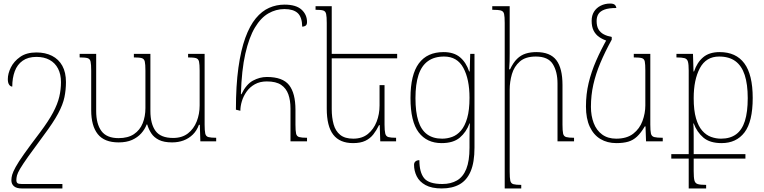

<svg xmlns="http://www.w3.org/2000/svg" viewBox="-20 -795 4298 1080"><path d="M185 -500Q235 -500 272.5 -481Q310 -462 330.5 -425Q351 -388 351 -333Q351 -290 342.5 -248.5Q334 -207 307 -156.5Q280 -106 226 -34Q171 40 139.5 84.5Q108 129 93.5 153.5Q79 178 75.5 192Q72 206 72 219Q72 229 77.5 234.5Q83 240 102 240H331V265H102Q73 265 58.5 252.5Q44 240 44 219Q44 204 48.5 188Q53 172 68 144.5Q83 117 115.5 71Q148 25 205 -50Q253 -114 278.5 -162Q304 -210 313.5 -251Q323 -292 323 -333Q323 -377 306.5 -409Q290 -441 259 -458Q228 -475 185 -475Q138 -475 107.5 -453.5Q77 -432 63 -394Q49 -356 49 -308Q39 -308 31.5 -318.5Q24 -329 24 -350Q24 -381 41 -415.5Q58 -450 93.5 -475Q129 -500 185 -500Z M1038 -492H1131V-94Q1131 -60 1134.5 -44Q1138 -28 1152 -24Q1166 -20 1196 -20V0H1107L1104 -93H1099Q1087 -60 1064.5 -38Q1042 -16 1012.5 -5Q983 6 948 6Q902 6 874 -8Q846 -22 831 -45Q816 -68 808 -95H805Q795 -68 774.5 -45Q754 -22 723 -8Q692 6 647 6Q567 6 530 -40.5Q493 -87 493 -175V-398Q493 -433 489.5 -448.5Q486 -464 472.5 -468Q459 -472 428 -472V-492H521V-171Q521 -98 550.5 -58Q580 -18 647 -18Q700 -18 733.5 -40.5Q767 -63 782.5 -101.5Q798 -140 798 -187V-398Q798 -433 794.5 -448.5Q791 -464 777.5 -468Q764 -472 733 -472V-492H826V-171Q826 -98 855 -58.5Q884 -19 954 -19Q1004 -19 1037 -44.5Q1070 -70 1086.5 -112Q1103 -154 1103 -202V-398Q1103 -433 1099.5 -448.5Q1096 -464 1082.5 -468Q1069 -472 1038 -472Z M1332 -172 1307 -178Q1307 -314 1321 -414Q1335 -514 1360 -582.5Q1385 -651 1419 -692Q1453 -733 1494 -751Q1535 -769 1580 -769Q1645 -769 1676 -741Q1707 -713 1707 -671Q1707 -656 1699 -650.5Q1691 -645 1680 -645Q1679 -699 1654.5 -721.5Q1630 -744 1580 -744Q1532 -744 1489.5 -719.5Q1447 -695 1414 -640Q1381 -585 1360 -493Q1339 -401 1335 -265H1338Q1365 -321 1403 -341.5Q1441 -362 1481 -362Q1570 -362 1606 -316.5Q1642 -271 1642 -177V-94Q1642 -59 1645.5 -43.5Q1649 -28 1663 -24Q1677 -20 1707 -20V0H1614V-185Q1614 -230 1602 -264Q1590 -298 1561.5 -317.5Q1533 -337 1481 -337Q1442 -337 1413.5 -321Q1385 -305 1367 -279.5Q1349 -254 1340.5 -225.5Q1332 -197 1332 -172Z M2143 -316V-94Q2143 -60 2147 -44Q2151 -28 2164.5 -24Q2178 -20 2208 -20V0H2119L2116 -91H2112Q2098 -62 2080 -39Q2062 -16 2035 -3Q2008 10 1966 10Q1891 10 1854.5 -37.5Q1818 -85 1818 -184V-666Q1818 -701 1814.5 -716.5Q1811 -732 1798 -736Q1785 -740 1755 -740V-760H1846V-181Q1846 -134 1856.5 -96Q1867 -58 1893.5 -36.5Q1920 -15 1967 -15Q2017 -15 2049.5 -41.5Q2082 -68 2098.5 -110.5Q2115 -153 2115 -202V-316ZM1834 -467V-492H2214V-467Z M2465 265Q2408 265 2373.5 246Q2339 227 2324 196.5Q2309 166 2309 132Q2309 120 2317 113Q2325 106 2339 106Q2339 174 2365.5 207Q2392 240 2468 240Q2516 240 2550.5 220Q2585 200 2603 155Q2621 110 2621 36V-13Q2621 -30 2621.5 -59Q2622 -88 2623 -101H2621Q2603 -52 2566.5 -21Q2530 10 2464 10Q2381 10 2335 -50.5Q2289 -111 2289 -244Q2289 -375 2336 -438.5Q2383 -502 2475 -502Q2533 -502 2567.5 -473Q2602 -444 2619 -393H2622L2625 -492H2649V36Q2649 118 2627.5 168.5Q2606 219 2565 242Q2524 265 2465 265ZM2467 -15Q2496 -15 2523.5 -25Q2551 -35 2573 -60.5Q2595 -86 2608 -131Q2621 -176 2621 -245Q2621 -349 2586.5 -413Q2552 -477 2478 -477Q2423 -477 2387 -451Q2351 -425 2334 -373Q2317 -321 2317 -243Q2317 -165 2333 -114.5Q2349 -64 2382.5 -39.5Q2416 -15 2467 -15Z M3209 -20V0H3116V-325Q3116 -392 3089.5 -434.5Q3063 -477 2994 -477Q2936 -477 2904 -449Q2872 -421 2859.5 -378Q2847 -335 2847 -290V171Q2847 206 2850.5 221.5Q2854 237 2868 241Q2882 245 2912 245V265H2819V-666Q2819 -701 2815.5 -716.5Q2812 -732 2797 -736Q2782 -740 2749 -740V-760H2847V-495Q2847 -472 2846.5 -450Q2846 -428 2844 -405H2849Q2867 -443 2888.5 -464Q2910 -485 2937 -493.5Q2964 -502 2997 -502Q3075 -502 3109.5 -456.5Q3144 -411 3144 -317V-94Q3144 -59 3147.5 -43.5Q3151 -28 3165 -24Q3179 -20 3209 -20Z M3447 10Q3396 10 3357.5 -13Q3319 -36 3297.5 -82Q3276 -128 3276 -196Q3276 -265 3291 -328Q3306 -391 3333.5 -454Q3361 -517 3398 -582L3421 -572Q3383 -503 3357 -441Q3331 -379 3317.5 -319Q3304 -259 3304 -194Q3304 -144 3319.5 -103Q3335 -62 3367 -38.5Q3399 -15 3446 -15Q3506 -15 3542 -43Q3578 -71 3594 -114.5Q3610 -158 3610 -202V-398Q3610 -433 3607 -448.5Q3604 -464 3590.5 -468Q3577 -472 3545 -472V-492H3638V-94Q3638 -60 3641.5 -44Q3645 -28 3660 -24Q3675 -20 3708 -20V0H3614L3611 -84H3607Q3585 -47 3563 -26.5Q3541 -6 3513.5 2Q3486 10 3447 10ZM3421 -587V-572L3398 -564Q3370 -573 3350 -587Q3330 -601 3319 -623Q3308 -645 3308 -678Q3308 -708 3321.5 -729.5Q3335 -751 3359 -763Q3383 -775 3412 -775Q3429 -775 3437 -769Q3445 -763 3447 -750Q3404 -750 3380 -741Q3356 -732 3346 -716Q3336 -700 3336 -677Q3336 -648 3346.5 -630Q3357 -612 3376 -602Q3395 -592 3421 -587Z M4028 -502Q4120 -502 4167 -438.5Q4214 -375 4214 -244Q4214 -111 4168 -50.5Q4122 10 4039 10Q3973 10 3936.5 -21Q3900 -52 3882 -101H3880Q3881 -92 3881.5 -73.5Q3882 -55 3882 -28.5Q3882 -2 3882 31V167Q3882 203 3886 219.5Q3890 236 3905 240.5Q3920 245 3952 245V265H3854V-398Q3854 -433 3849.5 -448.5Q3845 -464 3830 -468Q3815 -472 3785 -472V-492H3878L3881 -393H3884Q3901 -444 3935.5 -473Q3970 -502 4028 -502ZM4036 -15Q4087 -15 4120.5 -39.5Q4154 -64 4170 -114.5Q4186 -165 4186 -243Q4186 -321 4169 -373Q4152 -425 4116.5 -451Q4081 -477 4025 -477Q3952 -477 3917 -412Q3882 -347 3882 -243Q3882 -174 3895 -129.5Q3908 -85 3930 -60Q3952 -35 3979.5 -25Q4007 -15 4036 -15ZM3756 97V72H4173V97Z"/></svg>

Font: Noto Serif Armenian Thin
Style: Regular
Weight: 250
Version: Version 2.007